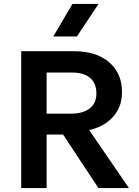

<svg xmlns="http://www.w3.org/2000/svg" viewBox="-20 -962 712 982"><path d="M88.5 0V-700H359.5Q434 -700 489 -674.8Q544 -649.5 574 -602.5Q604 -555.5 604 -490.5Q604 -438.5 582.5 -399Q561 -359.5 523.2 -333.5Q485.5 -307.5 436 -297L639.5 0H483.5L302.5 -274H218.5V0ZM218.5 -380.5H340.5Q403 -380.5 438 -406.8Q473 -433 473 -483.5Q473 -536 441 -563.5Q409 -591 347 -591H218.5ZM252.5 -775.5 350.5 -942H484L373.5 -775.5Z"/></svg>

Font: Geologica Medium
Style: Regular
Weight: 500
Designer: Sindre Bremnes, Frode Helland
Foundry: Monokrom Skriftforlag AS
Version: Version 1.010;gftools[0.9.28]